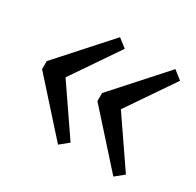

<svg xmlns="http://www.w3.org/2000/svg" viewBox="-98 -631 635 622"><g transform="rotate(30 219.0 -320.0)"><path d="M186 -521 218 -496 81 -295V-345L218 -145L186 -119L19 -305V-335ZM393 -521 425 -496 288 -295V-345L425 -145L393 -119L226 -305V-335Z"/></g></svg>

Font: Pathway Extreme 72pt Medium
Style: Regular
Weight: 500
Designer: Eduardo Rodriguez Tunni
Foundry: Eduardo Rodriguez Tunni
Version: Version 1.001;gftools[0.9.26]